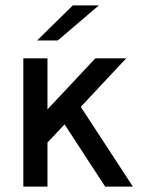

<svg xmlns="http://www.w3.org/2000/svg" viewBox="-20 -687 527 707"><path d="M65.9 0V-472.2H154.8V-284.2L331.1 -472.2H444.8L277.8 -293.9V-293L469.2 0H367.2L217.8 -229L154.8 -162.1V0ZM116.7 -538.1 248 -667H343.8L192.9 -538.1Z"/></svg>

Font: CMU Bright
Style: SemiBold
Weight: 600
Version: Version 0.7.0